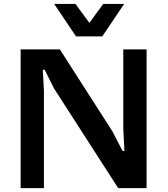

<svg xmlns="http://www.w3.org/2000/svg" viewBox="-20 -970 865 990"><path d="M86.4 0V-715.3H288.6L560.1 -292L611.8 -191.9H621.6L615.7 -304.7V-715.3H735.8V0H589.4L258.3 -514.2L210.4 -610.4H200.7L206.5 -502.4V0ZM620.1 -949.7 507.3 -782.2H372.1L259.3 -949.7H369.1L440.9 -852.1L512.2 -949.7Z"/></svg>

Font: Proza Libre
Style: SemiBold
Weight: 600
Designer: Jasper de Waard
Foundry: Jasper de Waard
Version: Version 1.000; ttfautohint (v1.4.1.8-43bc) -l 8 -r 50 -G 200